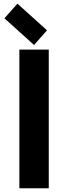

<svg xmlns="http://www.w3.org/2000/svg" viewBox="-20 -1001 362 1021"><path d="M72.8 -981.4 230 -839.8 161.1 -761.7 3.4 -903.8ZM83 0V-737.3H239.3V0Z"/></svg>

Font: Newest Shape
Style: Bold
Weight: 700
Designer: Wojciech Kalinowski "wmk69" (wmk69@o2.pl)
Foundry: Wojciech Kalinowski "wmk69" (wmk69@o2.pl)
Version: Version 1.0.0; 2022-02-24